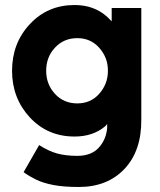

<svg xmlns="http://www.w3.org/2000/svg" viewBox="-20 -531 638 765"><path d="M277 -511Q170 -511 99 -435Q28 -359 28 -249Q28 -140 99 -63Q170 13 277 13Q350 13 398 -27Q400 -29 402.5 -31.5Q405 -34 407 -37Q407 -32 407 -29Q407 -26 407 -21Q405 0 398 18Q391 36 379 51Q349 90 288 90Q242 90 207.5 80.5Q173 71 136 47L74 155Q96 171 123.5 184.5Q151 198 192 206Q233 214 294 214Q408 214 476 142Q544 70 543 -55V-499H425V-446Q421 -450 416.5 -454.5Q412 -459 408 -463Q356 -511 277 -511ZM288 -379Q341 -379 375 -341Q392 -322 401 -299.5Q410 -277 410 -249Q410 -222 401 -199Q392 -176 375 -157Q341 -119 288 -119Q234 -119 199 -157Q164 -195 164 -249Q164 -304 199 -341Q234 -379 288 -379Z"/></svg>

Font: Unageo
Style: Bold
Weight: 700
Designer: Richard Sepsi
Foundry: Richard Sepsi
Version: Version 2.000